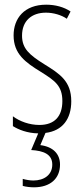

<svg xmlns="http://www.w3.org/2000/svg" viewBox="-20 -559 357 819"><path d="M236 143C236 98 207 67 152 60L174 8C247 -1 284 -52 284 -127C284 -213 235 -244 169 -285C105 -325 74 -352 74 -407C74 -470 115 -505 176 -505C208 -505 242 -495 265 -479L281 -510C253 -529 216 -539 177 -539C84 -539 38 -481 38 -408C38 -329 88 -293 155 -252C214 -215 246 -193 246 -128C246 -63 213 -26 148 -26C106 -26 64 -41 35 -63V-21C59 -6 96 9 143 10L113 81C166 84 203 99 203 143C203 187 168 211 122 211C109 211 90 208 77 204V234C91 238 110 240 125 240C194 240 236 203 236 143Z"/></svg>

Font: Noto Sans Devanagari UI ExtraCondensed ExtraLight
Style: Regular
Weight: 200
Width: 2
Designer: Jelle Bosma - Monotype Design Team
Foundry: Monotype Imaging Inc.
Version: Version 2.004